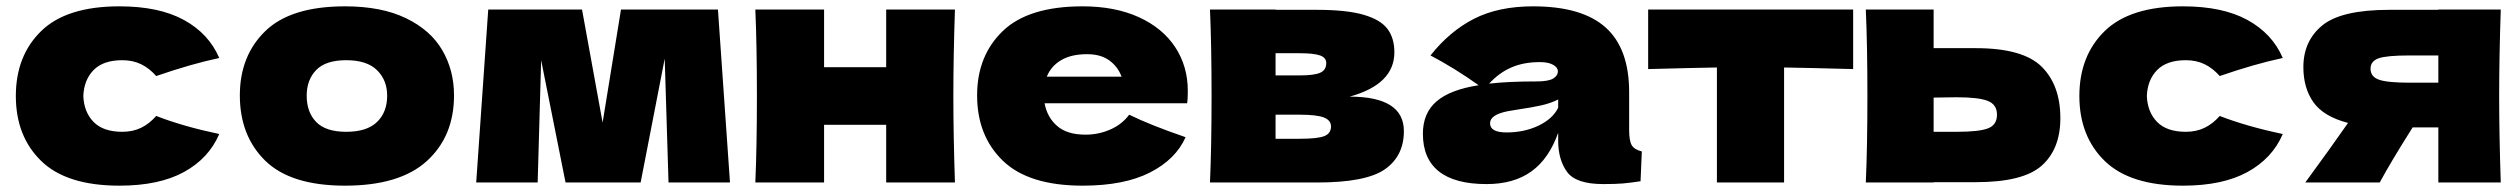

<svg xmlns="http://www.w3.org/2000/svg" viewBox="-20 -576 7953 606"><path d="M366 -160Q399 -160 425 -172.5Q451 -185 473 -210Q558 -177 672 -153Q639 -76 560.5 -33Q482 10 357 10Q190 10 110 -68Q30 -146 30 -273Q30 -400 110 -478Q190 -556 357 -556Q482 -556 560.5 -513Q639 -470 672 -393Q583 -374 473 -336Q451 -361 425 -373.5Q399 -386 366 -386Q306 -386 275.5 -355Q245 -324 243 -273Q245 -222 275.5 -191Q306 -160 366 -160Z M737 -275Q737 -400 817.5 -478Q898 -556 1069 -556Q1184 -556 1261.5 -518.5Q1339 -481 1376 -417.5Q1413 -354 1413 -275Q1413 -146 1327.5 -68Q1242 10 1069 10Q898 10 817.5 -68.5Q737 -147 737 -275ZM1202 -274Q1202 -323 1170 -354.5Q1138 -386 1073 -386Q1008 -386 978 -355Q948 -324 948 -274Q948 -222 978 -191Q1008 -160 1073 -160Q1138 -160 1170 -191Q1202 -222 1202 -274Z M2246 -546 2284 0H2090L2078 -391L2002 0H1765L1688 -386L1677 0H1483L1521 -546H1817L1882 -189L1940 -546Z M2994 -546Q2989 -394 2989 -273Q2989 -152 2994 0H2777V-182H2581V0H2364Q2369 -114 2369 -273Q2369 -432 2364 -546H2581V-364H2777V-546Z M3603 -250H3277Q3285 -206 3316.5 -178.5Q3348 -151 3406 -151Q3448 -151 3485 -167.5Q3522 -184 3544 -214Q3611 -181 3722 -143Q3691 -73 3609.5 -31.5Q3528 10 3397 10Q3227 10 3145.5 -68.5Q3064 -147 3064 -275Q3064 -400 3145 -478Q3226 -556 3397 -556Q3499 -556 3574 -522Q3649 -488 3689 -427.5Q3729 -367 3729 -289Q3729 -263 3727 -250ZM3284 -334H3520Q3508 -366 3481 -385.5Q3454 -405 3411 -405Q3361 -405 3329 -386Q3297 -367 3284 -334Z M4411 -162Q4411 -84 4351.5 -42Q4292 0 4137 0H3799Q3804 -114 3804 -273Q3804 -432 3799 -546H4006V-545H4136Q4230 -545 4283.5 -529.5Q4337 -514 4359 -485Q4381 -456 4381 -411Q4381 -310 4240 -271Q4411 -271 4411 -162ZM4006 -408V-338H4082Q4128 -338 4147 -346.5Q4166 -355 4166 -377Q4166 -394 4146.5 -401Q4127 -408 4082 -408ZM4082 -138Q4139 -138 4160 -146.5Q4181 -155 4181 -177Q4181 -196 4159 -205Q4137 -214 4082 -214H4006V-138Z M5122 -166Q5122 -132 5130 -118Q5138 -104 5162 -98L5158 -4Q5126 1 5102.5 3Q5079 5 5040 5Q4954 5 4926 -33.5Q4898 -72 4898 -132V-157Q4869 -75 4813.5 -35Q4758 5 4672 5Q4572 5 4521.5 -35Q4471 -75 4471 -154Q4471 -219 4514 -256Q4557 -293 4647 -307Q4571 -361 4495 -401Q4555 -477 4632 -516.5Q4709 -556 4819 -556Q4973 -556 5047.5 -489.5Q5122 -423 5122 -285ZM4680 -312Q4740 -319 4830 -319Q4867 -319 4882 -328Q4897 -337 4897 -351Q4897 -363 4882 -371.5Q4867 -380 4840 -380Q4789 -380 4750 -363Q4711 -346 4680 -312ZM4898 -236V-262Q4874 -250 4845 -243.5Q4816 -237 4775 -231L4739 -225Q4683 -214 4683 -187Q4683 -158 4735 -158Q4791 -158 4836 -179.5Q4881 -201 4898 -236Z M5829 -358Q5679 -362 5611 -363V0H5399V-363Q5332 -362 5182 -358V-546H5829Z M6216 -424Q6365 -424 6424 -365.5Q6483 -307 6483 -203Q6483 -106 6424.5 -53.5Q6366 -1 6216 -1H6083V0H5869Q5874 -114 5874 -273Q5874 -432 5869 -546H6083V-424ZM6156 -160Q6227 -160 6255 -171Q6283 -182 6283 -214Q6283 -246 6254 -257.5Q6225 -269 6156 -269L6083 -268V-160Z M6879 -160Q6912 -160 6938 -172.5Q6964 -185 6986 -210Q7071 -177 7185 -153Q7152 -76 7073.5 -33Q6995 10 6870 10Q6703 10 6623 -68Q6543 -146 6543 -273Q6543 -400 6623 -478Q6703 -556 6870 -556Q6995 -556 7073.5 -513Q7152 -470 7185 -393Q7096 -374 6986 -336Q6964 -361 6938 -373.5Q6912 -386 6879 -386Q6819 -386 6788.5 -355Q6758 -324 6756 -273Q6758 -222 6788.5 -191Q6819 -160 6879 -160Z M7873 -546Q7868 -394 7868 -273Q7868 -152 7873 0H7676V-174H7595Q7526 -65 7491 0H7256Q7336 -109 7391 -188Q7314 -208 7282 -253Q7250 -298 7250 -364Q7250 -447 7310 -496Q7370 -545 7522 -545H7676V-546ZM7676 -315V-401H7586Q7513 -401 7487.5 -392Q7462 -383 7462 -359Q7462 -334 7488.5 -324.5Q7515 -315 7586 -315Z"/></svg>

Font: Mantou Sans
Style: Regular
Weight: 400
Designer: Mant0u / artakana
Foundry: Mant0u / artakana
Version: Version 1.001;October 22, 2023;FontCreator 14.0.0.2901 64-bi